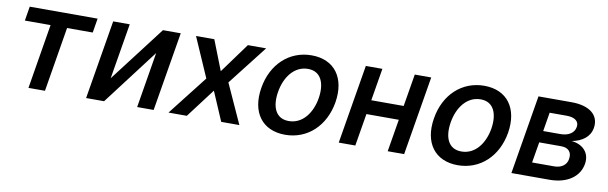

<svg xmlns="http://www.w3.org/2000/svg" viewBox="-41 -924 4136 1306"><g transform="rotate(10 2026.5 -271.0)"><path d="M67.8 -446.7H245.4L171.5 0H285.5L359.4 -446.7H536.6L552.9 -545.5H84.2Z M710.9 -161.6 774.9 -545.5H660.5L569.6 0H693.9L985.8 -384.2L922.2 0H1036.2L1127.1 -545.5H1004.3Z M1359 -545.5H1232.6L1351.9 -272.7L1138.8 0H1265.3L1416.9 -200.3L1502.8 0H1628.2L1504.3 -272.7L1717 -545.5H1590.9L1440 -338.8Z M1945.3 11C2099.8 11 2217.3 -99.8 2245 -266.3C2272.7 -437.9 2189.3 -552.6 2030.9 -552.6C1876.1 -552.6 1758.2 -441.8 1731.2 -274.1C1703.1 -103.7 1786.2 11 1945.3 11ZM1848 -266.7C1864.7 -371.1 1926.8 -457.4 2022.7 -457.4C2114.3 -457.4 2144.2 -375 2128.2 -274.9C2111.2 -170.1 2049 -85.2 1953.5 -85.2C1861.2 -85.2 1831.7 -166.5 1848 -266.7Z M2519.9 -545.5H2405.5L2314.6 0H2429L2466.3 -223.7H2690L2652.7 0H2766.3L2857.2 -545.5H2743.6L2706.3 -322.1H2482.6Z M3137.8 11C3292.3 11 3409.8 -99.8 3437.5 -266.3C3465.2 -437.9 3381.7 -552.6 3223.4 -552.6C3068.5 -552.6 2950.6 -441.8 2923.7 -274.1C2895.6 -103.7 2978.7 11 3137.8 11ZM3040.5 -266.7C3057.2 -371.1 3119.3 -457.4 3215.2 -457.4C3306.8 -457.4 3336.6 -375 3320.7 -274.9C3303.6 -170.1 3241.5 -85.2 3146 -85.2C3053.6 -85.2 3024.1 -166.5 3040.5 -266.7Z M3507.1 0H3769.9C3893.5 0 3974.4 -58.9 3989.3 -147.7C4002.5 -225.9 3950.6 -278.1 3872.9 -285.5C3944.2 -299 3995.7 -336.3 4006.4 -399.1C4021.3 -489.7 3951.3 -545.5 3826 -545.5H3598ZM3633.2 -95.2 3657.3 -238.3H3809.7C3859 -238.3 3885.3 -209.5 3876.8 -161.6C3870.7 -120.7 3835.9 -95.2 3785.5 -95.2ZM3670.5 -318.9 3692.1 -449.2H3809.7C3866.5 -449.2 3897.7 -424.7 3890.6 -385.7C3884.6 -344.1 3845.5 -318.9 3789.8 -318.9Z"/></g></svg>

Font: Magic Ui Pro Semi Bold
Style: Italic
Weight: 600
Italic angle: -9.39999°
Designer: Stefan Endress, Andreas Faust
Version: Version 1.000;FEAKit 1.0